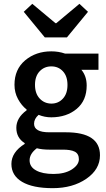

<svg xmlns="http://www.w3.org/2000/svg" viewBox="-20 -773 560 1010"><path d="M215.8 -576.2 105 -710.9 149.9 -752.9 272 -650.9H275.9L397.9 -752.9L442.9 -710.9L332 -576.2ZM357.4 118.7Q394.5 94.7 395 65.4Q395 36.1 373.5 24.9Q352.1 13.7 308.1 14.2H241.2Q201.2 14.2 173.8 6.8Q135.7 35.6 135.7 70.3Q135.7 105 169.9 123.5Q203.1 142.1 261.7 142.1Q320.3 142.1 357.4 118.7ZM250 -228Q287.1 -228 311 -254.4Q335 -280.3 335 -326.2Q335 -372.1 311 -397.9Q287.1 -423.8 250 -423.8Q212.9 -423.8 188.5 -397.9Q164.1 -372.1 164.1 -326.7Q164.1 -281.2 188.5 -254.9Q212.9 -228.5 250 -228ZM40 89.4Q40 27.8 109.9 -16.1V-20Q65.9 -47.9 65.9 -100.6Q65.9 -153.3 120.1 -192.9V-196.8Q93.3 -217.8 74.7 -252Q56.2 -286.1 56.2 -327.1Q56.2 -408.2 112.3 -455.6Q168.9 -502.9 250 -502.9Q288.1 -502.9 321.8 -491.2H498V-405.8H408.2Q436 -372.6 436 -323.2Q436 -244.1 383.3 -200.2Q330.6 -156.2 250 -155.8Q214.8 -155.8 183.1 -168.9Q159.2 -147.9 159.2 -122.1Q159.2 -77.1 238.8 -77.1H326.2Q506.3 -77.1 505.9 43.9Q505.9 118.2 434.1 167.5Q362.3 216.8 257.3 216.8Q152.3 216.8 96.2 183.6Q40 150.4 40 89.4Z"/></svg>

Font: SourceSansPro-Semibold
Style: Regular
Weight: 600
Designer: Paul D. Hunt
Foundry: Adobe Systems Incorporated
Version: Version 2.020;PS 2.0;hotconv 1.0.86;makeotf.lib2.5.63406